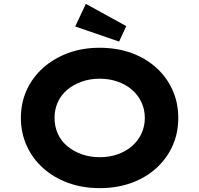

<svg xmlns="http://www.w3.org/2000/svg" viewBox="-20 -963 1031 993"><path d="M496 10Q406 10 331.5 -17.5Q257 -45 202.5 -94Q148 -143 118 -209.5Q88 -276 88 -353Q88 -431 118 -497Q148 -563 203 -612Q258 -661 332 -688.5Q406 -716 495 -716Q585 -716 659.5 -689Q734 -662 788.5 -612.5Q843 -563 872.5 -497Q902 -431 902 -353Q902 -275 872.5 -209Q843 -143 788.5 -93.5Q734 -44 659.5 -17Q585 10 496 10ZM496 -150Q547 -150 590 -165.5Q633 -181 664 -208.5Q695 -236 712 -273Q729 -310 729 -353Q729 -396 712 -433Q695 -470 664 -497.5Q633 -525 589.5 -540.5Q546 -556 496 -556Q445 -556 402 -540.5Q359 -525 327 -498Q295 -471 278.5 -433.5Q262 -396 262 -353Q262 -310 278.5 -272.5Q295 -235 327 -208Q359 -181 402 -165.5Q445 -150 496 -150ZM596 -748 369 -826 424 -943 633 -828Z"/></svg>

Font: Lexend Giga
Style: Bold
Weight: 700
Version: Version 1.007